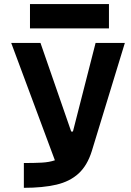

<svg xmlns="http://www.w3.org/2000/svg" viewBox="-20 -899 626 919"><path d="M94.2 0V-118.7Q143.6 -118.7 179.9 -120.6Q216.3 -122.6 242.7 -131.8L33.7 -693.4H173.8L320.8 -269.5H329.1L437.5 -693.4H577.6L419.4 -175.8Q397.9 -106.9 356.2 -68.6Q314.5 -30.3 249.8 -15.1Q185.1 0 94.2 0ZM123.5 -763.2V-879.4H501.5V-763.2Z"/></svg>

Font: Cascadia Mono
Style: Bold
Weight: 700
Monospace: yes
Designer: Aaron Bell
Foundry: Saja Typeworks
Version: Version 2404.023; ttfautohint (v1.8.4)